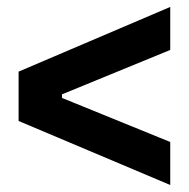

<svg xmlns="http://www.w3.org/2000/svg" viewBox="-20 -635 540 549"><path d="M466.8 -106 33.2 -289.1V-430.2L466.8 -615.2V-492.2L157.2 -365.2V-355L466.8 -229Z"/></svg>

Font: Lumene Sans Condensed
Style: Bold
Weight: 600
Width: 3
Designer: Deni Anggara
Version: Version 1.003;Glyphs 3.1.2 (3151)